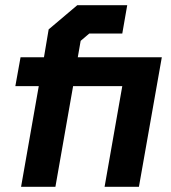

<svg xmlns="http://www.w3.org/2000/svg" viewBox="-20 -718 658 738"><path d="M514 0H382L450 -387H261L193 0H61L129 -387H39L59 -498H149L167 -605L277 -698H469L450 -589H323L290 -561L279 -498H602Z"/></svg>

Font: Chakra Petch
Style: Bold Italic
Weight: 700
Italic angle: -10°
Designer: Katatrad Aksorn Co.,Ltd.
Foundry: Cadson Demak Co.,Ltd.
Version: Version 1.000; ttfautohint (v1.6)